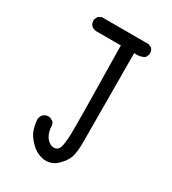

<svg xmlns="http://www.w3.org/2000/svg" viewBox="-187 -876 873 972"><g transform="rotate(30 250.0 -389.5)"><path d="M225 -4Q182 -10 149.5 -41.5Q117 -73 106.5 -102.5Q96 -132 94 -165Q96 -181 105 -192Q121 -208 145 -204L164 -194Q176 -181 174 -159Q180 -120 198.5 -100.5Q217 -81 238 -81Q259 -81 268 -101.5Q277 -122 279 -185Q281 -248 273 -699H127Q111 -701 100 -711Q88 -725 90 -746L100 -766L119 -775H392L411 -766Q423 -752 421 -730L411 -711Q386 -695 351 -699Q352 -257 353 -189.5Q354 -122 342.5 -90Q331 -58 299.5 -29Q268 0 225 -4Z"/></g></svg>

Font: Kosefont JP
Style: Regular
Weight: 400
Designer: Nozomi Seto 瀬戸のぞみ
Version: Version 3.00;June 19, 2020